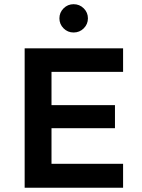

<svg xmlns="http://www.w3.org/2000/svg" viewBox="-20 -881 666 901"><path d="M95.7 0V-654.3H557.6V-543.9H221.7V-112.3H557.6V0ZM169.9 -279.3V-387.7H519.5V-279.3ZM325.2 -728.5Q297.9 -728.5 278.3 -748Q258.8 -767.6 258.8 -794.9Q258.8 -822.3 278.3 -841.8Q297.9 -861.3 325.2 -861.3Q353.5 -861.3 373 -841.8Q392.6 -822.3 392.6 -794.9Q392.6 -767.6 373 -748Q353.5 -728.5 325.2 -728.5Z"/></svg>

Font: Sen SemiBold
Style: Regular
Weight: 600
Designer: Kosal Sen, Philatype
Foundry: Philatype
Version: Version 2.000;gftools[0.9.31]